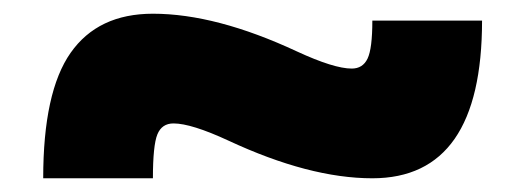

<svg xmlns="http://www.w3.org/2000/svg" viewBox="-20 -450 766 280"><path d="M413 -375Q467 -350 493 -350Q509 -350 516 -364.5Q523 -379 523 -420H683Q683 -190 523 -190Q431 -190 313 -245Q259 -270 233 -270Q216 -270 209.5 -254Q203 -238 203 -190H43Q43 -316 83 -373Q123 -430 203 -430Q295 -430 413 -375Z"/></svg>

Font: Mplus 1p Black
Style: Regular
Weight: 900
Version: Version 1.061